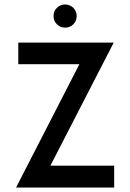

<svg xmlns="http://www.w3.org/2000/svg" viewBox="-20 -841 584 861"><path d="M52 0H492V-98H206L490 -650H62V-553H336ZM220 -769C220 -740 243 -717 272 -717C301 -717 324 -740 324 -769C324 -798 301 -821 272 -821C243 -821 220 -798 220 -769Z"/></svg>

Font: Grotesk 02 Mince
Style: Bold
Weight: 400
Designer: Frank Adebiaye, contributions by Jérémy Landes, Ariel Martín Pérez
Foundry: Velvetyne Type Foundry
Version: Version 3.000;Glyphs 3.1.2 (3150)